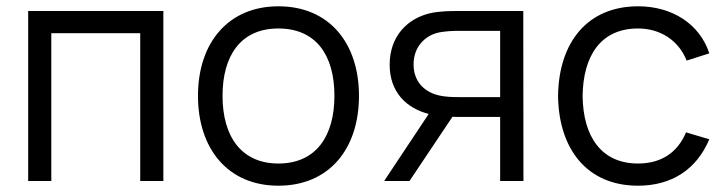

<svg xmlns="http://www.w3.org/2000/svg" viewBox="-20 -575 2306 610"><path d="M69.5 0H143V-469.5H425.5V0H499V-540H69.5Z M864.5 15C1024.5 15 1120.5 -100.5 1120.5 -270.5C1120.5 -437.5 1026.5 -555 864.5 -555C706.5 -555 609 -440.5 609 -270.5C609 -103 703.5 15 864.5 15ZM687 -270.5C687 -396.5 743.5 -484.5 864.5 -484.5C983.5 -484.5 1042.5 -400.5 1042.5 -270.5C1042.5 -143 984.5 -55.5 864.5 -55.5C747.5 -55.5 687 -140.5 687 -270.5Z M1569 0H1643L1642.5 -540H1436C1412 -540 1376.5 -540 1344.5 -532.5C1274.5 -515.5 1218 -460 1218 -369.5C1218 -281.5 1272 -231 1342 -213L1200.5 0H1281L1417.5 -204C1426 -203.5 1434.5 -203.5 1443 -203.5H1569ZM1294 -370.5C1294 -428 1332 -459.5 1365 -469.5C1390 -476.5 1422.5 -477 1439 -477H1569V-266.5H1439C1421.5 -266.5 1396 -266.5 1372 -272.5C1327 -284 1294 -316.5 1294 -370.5Z M2007 15C2114 15 2193 -36.5 2233.5 -132.5L2159.5 -154.5C2132.5 -89.5 2080 -55.5 2007 -55.5C1891 -55.5 1832.5 -140.5 1831 -270C1832.5 -396 1887.5 -484.5 2007 -484.5C2077.5 -484.5 2136 -447 2161.5 -382.5L2233.5 -405.5C2203.5 -498 2116.5 -555 2007.5 -555C1846 -555 1755 -440 1753 -270C1755 -103.5 1843.5 15 2007 15Z"/></svg>

Font: Eudonet
Style: Regular
Weight: 400
Designer: Mikhail Sharanda
Foundry: Mikhail Sharanda
Version: Version 4.503;Glyphs 3.1.2 (3151)